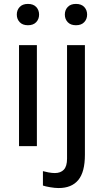

<svg xmlns="http://www.w3.org/2000/svg" viewBox="-20 -743 528 976"><path d="M76.7 0V-513.7H167.5V0ZM65.4 -668.9Q65.4 -691.9 80.1 -707.5Q94.7 -723.1 122.1 -723.1Q149.4 -723.1 164.1 -707.5Q178.7 -691.9 178.7 -668.9Q178.7 -646 164.1 -630.4Q149.4 -614.7 122.1 -614.7Q94.7 -614.7 80.1 -630.4Q65.4 -646 65.4 -668.9ZM198.2 200.2V127Q208 129.9 226.1 133.3Q244.1 136.7 258.8 136.7Q288.1 136.7 304.4 119.6Q320.8 102.5 320.8 63.5V-513.7H411.6V43.9Q411.6 131.8 377.7 172.4Q343.8 212.9 278.3 212.9Q258.8 212.9 234.6 208.7Q210.4 204.6 198.2 200.2ZM309.6 -668.9Q309.6 -691.9 324.2 -707.5Q338.9 -723.1 366.2 -723.1Q393.6 -723.1 408.2 -707.5Q422.9 -691.9 422.9 -668.9Q422.9 -646 408.2 -630.4Q393.6 -614.7 366.2 -614.7Q338.9 -614.7 324.2 -630.4Q309.6 -646 309.6 -668.9Z"/></svg>

Font: RobotoFlex
Style: Regular
Weight: 400
Designer: Berlow after Robertson
Foundry: Google
Version: Version 2.136